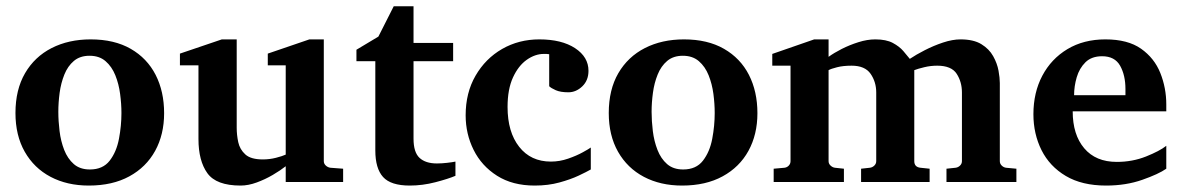

<svg xmlns="http://www.w3.org/2000/svg" viewBox="-20 -594 3729 606"><path d="M498 -236.8Q498 -169.4 469.7 -117.9Q441.4 -66.4 388.2 -37.4Q335 -8.3 260.3 -8.3Q191.9 -8.3 139.6 -35.9Q87.4 -63.5 58.1 -115Q28.8 -166.5 28.8 -237.3Q28.8 -311 59.1 -363Q89.4 -415 143.1 -442.4Q196.8 -469.7 266.1 -469.7Q340.8 -469.7 392.6 -439.9Q444.3 -410.2 471.2 -357.7Q498 -305.2 498 -236.8ZM363.3 -237.3Q363.3 -266.1 359.1 -297.6Q355 -329.1 344 -356.4Q333 -383.8 313.2 -400.9Q293.5 -418 262.7 -418Q232.4 -418 213.1 -401.6Q193.8 -385.3 183.1 -358.6Q172.4 -332 168.2 -301Q164.1 -270 164.1 -241.2Q164.1 -211.9 168 -180.2Q171.9 -148.4 182.6 -120.8Q193.4 -93.3 212.9 -76.2Q232.4 -59.1 263.7 -59.1Q304.7 -59.1 326.2 -86.9Q347.7 -114.7 355.5 -156Q363.3 -197.3 363.3 -237.3Z M1063 -19.5H881.8V-69.3Q865.2 -56.2 841.1 -42Q816.9 -27.8 790.3 -18.1Q763.7 -8.3 739.3 -8.3Q662.6 -8.3 634.5 -47.4Q606.4 -86.4 606.4 -155.3V-387.7H547.9V-424.8L680.2 -469.7H727.1V-190.4Q727.1 -168.5 731.9 -145.5Q736.8 -122.6 754.2 -106.7Q771.5 -90.8 809.6 -90.8Q830.6 -90.8 850.8 -95.9Q871.1 -101.1 881.8 -106V-387.7H825.2V-424.8L956.5 -469.7H1002V-85.4Q1002 -77.1 1008.5 -71.3Q1015.1 -65.4 1023.4 -64.5L1063 -61.5Z M1417.5 -39.1Q1394.5 -29.3 1354 -18.8Q1313.5 -8.3 1273.4 -8.3Q1213.4 -8.3 1189 -35.4Q1164.6 -62.5 1164.6 -119.1V-400.9H1105V-437L1174.3 -478.5L1222.7 -574.2H1285.2V-458.5H1410.2V-400.9H1285.2V-156.2Q1285.2 -113.3 1304.2 -95.7Q1323.2 -78.1 1358.9 -78.1Q1374.5 -78.1 1391.4 -80.1Q1408.2 -82 1417.5 -84Z M1844.7 -59.1Q1832 -51.8 1806.6 -39.8Q1781.2 -27.8 1745.8 -18.1Q1710.4 -8.3 1667.5 -8.3Q1597.7 -8.3 1548.8 -39.3Q1500 -70.3 1474.9 -120.8Q1449.7 -171.4 1449.7 -230Q1449.7 -301.3 1481 -355.2Q1512.2 -409.2 1564.9 -439.5Q1617.7 -469.7 1682.1 -469.7Q1752.9 -469.7 1795.2 -441.9Q1837.4 -414.1 1837.4 -370.6Q1837.4 -340.3 1817.9 -321.5Q1798.3 -302.7 1773.9 -302.7Q1749 -302.7 1734.1 -309.3Q1719.2 -315.9 1713.4 -321.8V-422.9Q1708 -423.8 1704.6 -423.8Q1701.2 -423.8 1696.3 -423.8Q1668.9 -423.8 1642.6 -405.3Q1616.2 -386.7 1599.1 -349.6Q1582 -312.5 1582 -256.3Q1582 -177.2 1618.7 -130.6Q1655.3 -84 1718.8 -84Q1746.6 -84 1773.2 -93.3Q1799.8 -102.5 1819.3 -113.3Q1838.9 -124 1844.7 -128.4Z M2370.6 -236.8Q2370.6 -169.4 2342.3 -117.9Q2314 -66.4 2260.7 -37.4Q2207.5 -8.3 2132.8 -8.3Q2064.5 -8.3 2012.2 -35.9Q1960 -63.5 1930.7 -115Q1901.4 -166.5 1901.4 -237.3Q1901.4 -311 1931.6 -363Q1961.9 -415 2015.6 -442.4Q2069.3 -469.7 2138.7 -469.7Q2213.4 -469.7 2265.1 -439.9Q2316.9 -410.2 2343.8 -357.7Q2370.6 -305.2 2370.6 -236.8ZM2235.8 -237.3Q2235.8 -266.1 2231.7 -297.6Q2227.5 -329.1 2216.6 -356.4Q2205.6 -383.8 2185.8 -400.9Q2166 -418 2135.3 -418Q2105 -418 2085.7 -401.6Q2066.4 -385.3 2055.7 -358.6Q2044.9 -332 2040.8 -301Q2036.6 -270 2036.6 -241.2Q2036.6 -211.9 2040.5 -180.2Q2044.4 -148.4 2055.2 -120.8Q2065.9 -93.3 2085.4 -76.2Q2105 -59.1 2136.2 -59.1Q2177.2 -59.1 2198.7 -86.9Q2220.2 -114.7 2228 -156Q2235.8 -197.3 2235.8 -237.3Z M3188 -19.5H2967.3V-61.5L2995.6 -64.5Q3003.9 -65.4 3010 -71.3Q3016.1 -77.1 3016.1 -85.4V-302.2Q3016.1 -335.4 2999.5 -361.1Q2982.9 -386.7 2938 -386.7Q2917 -386.7 2897 -381.8Q2877 -377 2865.7 -372.6V-85.4Q2865.7 -66.4 2885.7 -64.5L2914.1 -61.5V-19.5H2697.8V-61.5L2725.1 -64.5Q2733.4 -65.4 2739.5 -71.3Q2745.6 -77.1 2745.6 -85.4V-302.2Q2745.6 -335.4 2727.8 -361.1Q2710 -386.7 2668 -386.7Q2641.1 -386.7 2622.1 -381.8Q2603 -377 2595.2 -372.6V-85.4Q2595.2 -77.1 2601.6 -71.3Q2607.9 -65.4 2615.7 -64.5L2643.6 -61.5V-19.5H2421.9V-61.5L2455.6 -64.5Q2463.9 -65.4 2469.5 -71.3Q2475.1 -77.1 2475.1 -85.4V-386.7H2417.5V-423.8L2549.8 -469.7H2595.2V-414.6Q2611.8 -426.8 2636.7 -439.5Q2661.6 -452.1 2689.5 -460.9Q2717.3 -469.7 2742.7 -469.7Q2776.9 -469.7 2797.9 -458.5Q2818.8 -447.3 2831.1 -432.9Q2843.3 -418.5 2851.6 -408.2Q2871.1 -421.4 2898.7 -435.5Q2926.3 -449.7 2956.3 -459.7Q2986.3 -469.7 3011.7 -469.7Q3052.7 -469.7 3077.4 -454.6Q3102.1 -439.5 3114.7 -416.7Q3127.4 -394 3131.6 -370.8Q3135.7 -347.7 3135.7 -332V-85.4Q3135.7 -77.1 3141.8 -71.3Q3147.9 -65.4 3155.8 -64.5L3188 -61.5Z M3661.1 -61.5Q3636.7 -44.4 3585.2 -26.4Q3533.7 -8.3 3471.2 -8.3Q3395 -8.3 3344 -38.6Q3293 -68.8 3267.3 -120.1Q3241.7 -171.4 3241.7 -233.4Q3241.7 -301.8 3269.8 -355Q3297.9 -408.2 3349.1 -439Q3400.4 -469.7 3468.8 -469.7Q3539.6 -469.7 3581.5 -440.2Q3623.5 -410.6 3642.3 -363.5Q3661.1 -316.4 3661.1 -264.2Q3661.1 -258.8 3661.1 -253.4Q3661.1 -248 3661.1 -242.7H3365.7Q3365.7 -168.9 3402.1 -126Q3438.5 -83 3504.9 -83Q3554.2 -83 3597.2 -100.1Q3640.1 -117.2 3661.1 -133.8ZM3532.2 -293.5V-313Q3532.2 -356.4 3515.4 -386.5Q3498.5 -416.5 3458.5 -416.5Q3425.3 -416.5 3406 -397.5Q3386.7 -378.4 3378.4 -350.1Q3370.1 -321.8 3370.1 -293.5Z"/></svg>

Font: Annapurna SIL
Style: Bold
Weight: 700
Designer: Peter Martin, Annie Olsen
Foundry: SIL International
Version: Version 2.000